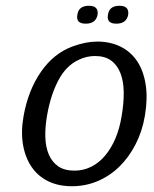

<svg xmlns="http://www.w3.org/2000/svg" viewBox="-20 -638 535 665"><path d="M424 -587Q418 -556 383 -556Q348 -556 354 -587Q358 -618 394 -618Q428 -618 424 -587ZM318 -587Q312 -556 277 -556Q242 -556 248 -587Q252 -618 288 -618Q322 -618 318 -587ZM482 -238Q473 -184 450 -139Q427 -94 394 -61.5Q361 -29 319 -11Q277 7 229 7Q182 7 146.5 -10.5Q111 -28 89 -60.5Q67 -93 59.5 -138Q52 -183 62 -238Q78 -326 122 -389.5Q166 -453 231 -477Q277 -494 317 -494Q362 -494 397.5 -476.5Q433 -459 455 -426Q477 -393 484.5 -345.5Q492 -298 482 -238ZM401 -234Q409 -280 408.5 -318.5Q408 -357 397 -385Q386 -413 364.5 -428.5Q343 -444 309 -444Q280 -444 253 -431Q209 -411 182 -359.5Q155 -308 143 -238Q136 -198 137 -163.5Q138 -129 149 -103Q160 -77 181.5 -62Q203 -47 238 -47Q269 -47 296 -60.5Q323 -74 344 -99Q365 -124 379.5 -158Q394 -192 401 -234Z"/></svg>

Font: Jura
Style: Italic
Weight: 400
Designer: Ed Merritt
Foundry: Ten by Twenty
Version: Version 1.007